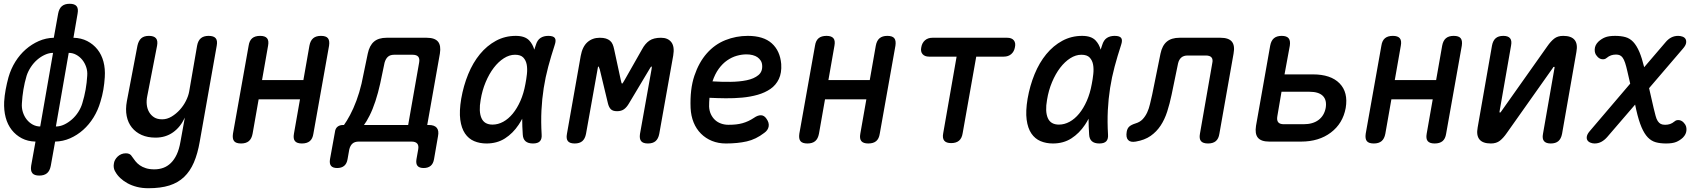

<svg xmlns="http://www.w3.org/2000/svg" viewBox="-20 -750 9040 1017"><path d="M249 128Q244 155 229 167.5Q214 180 188 180Q162 180 151.5 167.5Q141 155 145 128L168 0Q127 -1 95.5 -17.5Q64 -34 42 -62Q20 -90 10 -128Q0 -166 2 -211Q4 -243 10 -275.5Q16 -308 25 -341Q38 -386 61.5 -423.5Q85 -461 116.5 -488.5Q148 -516 185.5 -532.5Q223 -549 265 -550L288 -678Q293 -705 308 -717.5Q323 -730 349 -730Q375 -730 385.5 -717.5Q396 -705 391 -678L369 -550Q410 -549 442 -532.5Q474 -516 496 -488.5Q518 -461 528 -423.5Q538 -386 535 -341Q533 -308 527.5 -275.5Q522 -243 512 -211Q499 -166 475.5 -128Q452 -90 420.5 -62Q389 -34 351.5 -17.5Q314 -1 272 0ZM193 -80 261 -470Q240 -470 218 -460Q196 -450 177 -433.5Q158 -417 143.5 -395Q129 -373 121 -349Q110 -312 104 -275.5Q98 -239 96 -203Q94 -179 101 -156.5Q108 -134 121.5 -117Q135 -100 153.5 -90Q172 -80 193 -80ZM344 -470 276 -80Q298 -80 319.5 -90Q341 -100 360.5 -117Q380 -134 394.5 -156.5Q409 -179 416 -203Q427 -239 433.5 -275.5Q440 -312 442 -349Q444 -373 436.5 -395Q429 -417 415.5 -433.5Q402 -450 383.5 -460Q365 -470 344 -470Z M936 0 959 -127Q936 -77 896.5 -49Q857 -21 804 -21Q762 -21 730.5 -35Q699 -49 678.5 -74.5Q658 -100 651 -135.5Q644 -171 652 -214L708 -508Q714 -535 728.5 -547.5Q743 -560 769 -560Q795 -560 806 -547.5Q817 -535 812 -508L760 -241Q755 -217 757.5 -195Q760 -173 770 -156Q780 -139 796.5 -128.5Q813 -118 839 -118Q865 -118 889 -132.5Q913 -147 932.5 -168.5Q952 -190 965 -216Q978 -242 982 -265L1024 -508Q1029 -535 1044 -547.5Q1059 -560 1085 -560Q1112 -560 1122.5 -547.5Q1133 -535 1128 -508L1038 0Q1027 64 1007 110.5Q987 157 955 187.5Q923 218 877 232.5Q831 247 766 247Q733 247 705.5 240Q678 233 656 221Q634 209 617.5 193.5Q601 178 591 160Q585 151 583 139.5Q581 128 583 118Q584 107 589.5 97Q595 87 603.5 79Q612 71 623 66.5Q634 62 647 62Q658 62 666 66Q674 70 679 79Q687 91 697 103.5Q707 116 720.5 125.5Q734 135 753 141Q772 147 798 147Q823 147 845 139Q867 131 885 113.5Q903 96 916 68.5Q929 41 936 0Z M1257 10Q1230 10 1220 -2.5Q1210 -15 1214 -42L1297 -508Q1301 -535 1316 -547.5Q1331 -560 1358 -560Q1384 -560 1394.5 -547.5Q1405 -535 1400 -508L1368 -326H1587L1619 -508Q1624 -535 1639 -547.5Q1654 -560 1680 -560Q1707 -560 1717 -547.5Q1727 -535 1723 -508L1640 -42Q1636 -15 1621 -2.5Q1606 10 1579 10Q1553 10 1542.5 -2.5Q1532 -15 1537 -42L1569 -224H1350L1318 -42Q1313 -15 1298 -2.5Q1283 10 1257 10Z M1766 140Q1743 140 1733.5 128.5Q1724 117 1728 93L1754 -50Q1756 -69 1767.5 -78.5Q1779 -88 1798 -88H1802Q1816 -107 1834 -140.5Q1852 -174 1868 -217Q1884 -260 1895 -307L1928 -466Q1937 -509 1961 -529.5Q1985 -550 2028 -550H2240Q2283 -550 2300 -529.5Q2317 -509 2310 -466L2243 -88H2251Q2281 -88 2293.5 -73Q2306 -58 2300 -28L2279 93Q2275 117 2261 128.5Q2247 140 2224 140Q2201 140 2191.5 128.5Q2182 117 2186 93L2195 42Q2199 21 2190 10.5Q2181 0 2160 0H1880Q1859 0 1847 10.5Q1835 21 1830 42L1821 93Q1817 117 1803 128.5Q1789 140 1766 140ZM2200 -418Q2204 -439 2195.5 -449.5Q2187 -460 2165 -460H2068Q2047 -460 2035 -449.5Q2023 -439 2017 -418L1994 -308Q1983 -258 1968.5 -214Q1954 -170 1937.5 -137.5Q1921 -105 1908 -88H2142Z M2557 10Q2521 10 2491.5 -2.5Q2462 -15 2443 -43Q2424 -71 2418 -116Q2412 -161 2423 -227Q2435 -296 2460 -357Q2485 -418 2522 -463Q2559 -508 2607 -534Q2655 -560 2712 -560Q2760 -560 2783 -536Q2802 -516 2810 -487L2818 -511Q2826 -538 2843 -549Q2860 -560 2884 -560Q2911 -560 2919 -548.5Q2927 -537 2918 -511Q2899 -453 2884 -397Q2869 -341 2860 -283.5Q2851 -226 2848 -165.5Q2845 -105 2849 -38Q2851 -14 2840 -2Q2829 10 2803 10Q2777 10 2763.5 -2Q2750 -14 2749 -38Q2746 -81 2746 -121Q2737 -104 2727 -89Q2697 -44 2655 -17Q2613 10 2557 10ZM2589 -90Q2618 -90 2645.5 -105Q2673 -120 2696 -148Q2719 -176 2736.5 -215.5Q2754 -255 2763 -305Q2768 -330 2771 -357.5Q2774 -385 2770 -407.5Q2766 -430 2752 -445Q2738 -460 2708 -460Q2678 -460 2649 -441.5Q2620 -423 2595.5 -391Q2571 -359 2552.5 -315Q2534 -271 2526 -221Q2515 -160 2530 -125Q2545 -90 2589 -90Z M3472 -41Q3467 -15 3452.5 -2.5Q3438 10 3412 10Q3386 10 3376 -2.5Q3366 -15 3370 -41L3431 -382Q3434 -397 3431 -398Q3427 -397 3419 -382L3312 -203Q3300 -182 3285.5 -171.5Q3271 -161 3248.5 -161Q3226 -161 3215.5 -171.5Q3205 -182 3200 -203L3157 -382Q3152 -398 3149.5 -398Q3147 -398 3145 -382L3084 -41Q3079 -15 3064.5 -2.5Q3050 10 3024 10Q2998 10 2988 -2.5Q2978 -15 2983 -41L3056 -454Q3065 -503 3091.5 -526.5Q3118 -550 3157 -550Q3176 -550 3189 -546Q3202 -542 3211 -534.5Q3220 -527 3225 -515.5Q3230 -504 3233 -489L3268 -327Q3272 -307 3275 -307Q3278 -307 3289 -327L3381 -489Q3397 -519 3419.5 -534.5Q3442 -550 3481 -550Q3518 -550 3536 -526.5Q3554 -503 3546 -456Z M4040 -121Q4055 -100 4051.5 -80Q4048 -60 4028 -46Q3984 -12 3935.5 -1Q3887 10 3825 10Q3785 10 3751.5 -3.5Q3718 -17 3693 -42Q3668 -67 3654 -101.5Q3640 -136 3638 -178Q3634 -277 3658 -348.5Q3682 -420 3724 -467.5Q3766 -515 3822.5 -537.5Q3879 -560 3941 -560Q4024 -560 4068 -520.5Q4112 -481 4118 -411Q4121 -364 4105.5 -331.5Q4090 -299 4061 -279Q4032 -259 3993.5 -248Q3955 -237 3911.5 -233Q3868 -229 3823.5 -229.5Q3779 -230 3738 -232Q3737 -221 3736.5 -209.5Q3736 -198 3736 -186Q3737 -163 3745.5 -145Q3754 -127 3767.5 -114.5Q3781 -102 3799.5 -95.5Q3818 -89 3838 -89Q3861 -89 3879 -91Q3897 -93 3913 -97.5Q3929 -102 3944 -109Q3959 -116 3974 -126Q3994 -140 4011 -139.5Q4028 -139 4040 -121ZM3754 -319Q3801 -316 3849 -316.5Q3897 -317 3935.5 -325Q3974 -333 3997 -352Q4020 -371 4017 -405Q4016 -419 4009 -429.5Q4002 -440 3992 -447Q3982 -454 3967 -458Q3952 -462 3934 -462Q3909 -462 3882.5 -454.5Q3856 -447 3831.5 -430Q3807 -413 3787 -385.5Q3767 -358 3754 -319Z M4257 10Q4230 10 4220 -2.5Q4210 -15 4214 -42L4297 -508Q4301 -535 4316 -547.5Q4331 -560 4358 -560Q4384 -560 4394.5 -547.5Q4405 -535 4400 -508L4368 -326H4587L4619 -508Q4624 -535 4639 -547.5Q4654 -560 4680 -560Q4707 -560 4717 -547.5Q4727 -535 4723 -508L4640 -42Q4636 -15 4621 -2.5Q4606 10 4579 10Q4553 10 4542.5 -2.5Q4532 -15 4537 -42L4569 -224H4350L4318 -42Q4313 -15 4298 -2.5Q4283 10 4257 10Z M5047 -450H4901Q4878 -450 4866.5 -463.5Q4855 -477 4860 -500Q4864 -523 4879.5 -536.5Q4895 -550 4919 -550H5315Q5339 -550 5350 -536.5Q5361 -523 5356 -500Q5352 -477 5336.5 -463.5Q5321 -450 5297 -450H5151L5079 -44Q5075 -18 5060 -5Q5045 8 5018 8Q4992 8 4981.5 -5Q4971 -18 4976 -44Z M5557 10Q5521 10 5491.5 -2.5Q5462 -15 5443 -43Q5424 -71 5418 -116Q5412 -161 5423 -227Q5435 -296 5460 -357Q5485 -418 5522 -463Q5559 -508 5607 -534Q5655 -560 5712 -560Q5760 -560 5783 -536Q5802 -516 5810 -487L5818 -511Q5826 -538 5843 -549Q5860 -560 5884 -560Q5911 -560 5919 -548.5Q5927 -537 5918 -511Q5899 -453 5884 -397Q5869 -341 5860 -283.5Q5851 -226 5848 -165.5Q5845 -105 5849 -38Q5851 -14 5840 -2Q5829 10 5803 10Q5777 10 5763.5 -2Q5750 -14 5749 -38Q5746 -81 5746 -121Q5737 -104 5727 -89Q5697 -44 5655 -17Q5613 10 5557 10ZM5589 -90Q5618 -90 5645.5 -105Q5673 -120 5696 -148Q5719 -176 5736.5 -215.5Q5754 -255 5763 -305Q5768 -330 5771 -357.5Q5774 -385 5770 -407.5Q5766 -430 5752 -445Q5738 -460 5708 -460Q5678 -460 5649 -441.5Q5620 -423 5595.5 -391Q5571 -359 5552.5 -315Q5534 -271 5526 -221Q5515 -160 5530 -125Q5545 -90 5589 -90Z M6127 -466Q6136 -509 6160.5 -529.5Q6185 -550 6228 -550H6445Q6488 -550 6505 -529.5Q6522 -509 6514 -466L6439 -42Q6435 -15 6420 -2.5Q6405 10 6379 10Q6352 10 6341.5 -2.5Q6331 -15 6336 -42L6401 -414Q6406 -435 6397.5 -445.5Q6389 -456 6367 -456H6271Q6250 -456 6237.5 -445.5Q6225 -435 6220 -414L6186 -249Q6176 -201 6162.5 -159Q6149 -117 6127.5 -84.5Q6106 -52 6074.5 -30Q6043 -8 5996 0Q5968 5 5955.5 -8.5Q5943 -22 5948 -52Q5951 -70 5961.5 -79.5Q5972 -89 5994 -96Q6018 -103 6032.5 -118.5Q6047 -134 6056.5 -154.5Q6066 -175 6071.5 -199.5Q6077 -224 6083 -249Z M6703 0Q6660 0 6643 -20.5Q6626 -41 6633 -84L6708 -508Q6713 -535 6728 -547.5Q6743 -560 6769 -560Q6795 -560 6805.5 -547.5Q6816 -535 6812 -508L6784 -356H6934Q7029 -356 7075.5 -308.5Q7122 -261 7108 -178Q7093 -96 7029.5 -48Q6966 0 6872 0ZM6746 -135Q6742 -113 6750.5 -102.5Q6759 -92 6780 -92H6885Q6934 -92 6964 -114.5Q6994 -137 7002 -178Q7009 -220 6987 -242Q6965 -264 6916 -264H6768Z M7257 10Q7230 10 7220 -2.5Q7210 -15 7214 -42L7297 -508Q7301 -535 7316 -547.5Q7331 -560 7358 -560Q7384 -560 7394.5 -547.5Q7405 -535 7400 -508L7368 -326H7587L7619 -508Q7624 -535 7639 -547.5Q7654 -560 7680 -560Q7707 -560 7717 -547.5Q7727 -535 7723 -508L7640 -42Q7636 -15 7621 -2.5Q7606 10 7579 10Q7553 10 7542.5 -2.5Q7532 -15 7537 -42L7569 -224H7350L7318 -42Q7313 -15 7298 -2.5Q7283 10 7257 10Z M7807 -75 7883 -509Q7888 -535 7902.5 -547.5Q7917 -560 7943 -560Q7968 -560 7978.5 -547.5Q7989 -535 7984 -509L7923 -160Q7922 -157 7922.5 -155.5Q7923 -154 7926 -154Q7928 -154 7929 -156L7932 -160L8176 -505Q8194 -531 8212.5 -545.5Q8231 -560 8260 -560Q8303 -560 8320.5 -538.5Q8338 -517 8330 -475L8254 -41Q8249 -15 8234.5 -2.5Q8220 10 8194 10Q8169 10 8158.5 -2.5Q8148 -15 8153 -41L8214 -390Q8215 -393 8214.5 -394.5Q8214 -396 8211 -396Q8209 -396 8208 -395L8205 -390L7961 -45Q7943 -19 7924.5 -4.5Q7906 10 7877 10Q7834 10 7816.5 -11.5Q7799 -33 7807 -75Z M8894 -492 8715 -283 8739 -178Q8745 -154 8749.5 -136.5Q8754 -119 8761 -108.5Q8768 -98 8777 -93.5Q8786 -89 8800 -89Q8814 -89 8826 -93Q8838 -97 8850 -107Q8860 -116 8875.5 -113.5Q8891 -111 8902 -96Q8914 -83 8913 -61Q8912 -39 8894 -21Q8878 -6 8858.5 2Q8839 10 8805 10Q8774 10 8750.5 3.5Q8727 -3 8708.5 -22Q8690 -41 8675 -76Q8660 -111 8647 -168L8641 -196L8493 -24Q8479 -8 8462.5 1Q8446 10 8426 10Q8415 10 8404 5.5Q8393 1 8388 -7.5Q8383 -16 8385.5 -28.5Q8388 -41 8402 -57L8615 -307L8600 -372Q8594 -399 8588 -417Q8582 -435 8575 -444.5Q8568 -454 8559.5 -457.5Q8551 -461 8540 -461Q8526 -461 8514 -457Q8502 -453 8490 -443Q8480 -434 8464.5 -436.5Q8449 -439 8438 -454Q8426 -467 8427 -489Q8428 -511 8446 -529Q8462 -544 8481.5 -552Q8501 -560 8535 -560Q8566 -560 8589.5 -553.5Q8613 -547 8631 -528Q8649 -509 8664 -474Q8677 -443 8689 -394L8802 -526Q8816 -543 8832.5 -551.5Q8849 -560 8869 -560Q8881 -560 8892 -556Q8903 -552 8908 -543.5Q8913 -535 8911 -522Q8909 -509 8894 -492Z"/></svg>

Font: Maple Mono Medium
Style: Italic
Weight: 500
Italic angle: -10°
Monospace: yes
Designer: subframe7536
Version: Version 7.000